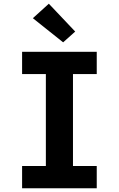

<svg xmlns="http://www.w3.org/2000/svg" viewBox="-20 -1014 640 1034"><path d="M99 0V-120H227V-615H99V-735H501V-615H373V-120H501V0ZM320 -786 157 -916 243 -994 385 -844Z"/></svg>

Font: Iosevka Custom Heavy Extended
Style: Regular
Weight: 900
Width: 7
Monospace: yes
Designer: Belleve Invis
Foundry: Belleve Invis
Version: Version 11.2.4; ttfautohint (v1.8.4)